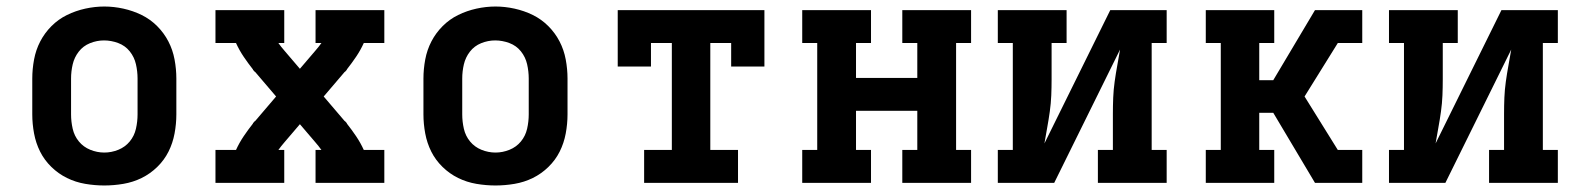

<svg xmlns="http://www.w3.org/2000/svg" viewBox="-20 -561 4840 589"><path d="M300 8Q271 8 241.5 3Q212 -2 185.5 -15Q159 -28 137.5 -49Q116 -70 103 -96Q90 -122 84.5 -151.5Q79 -181 79 -210V-320Q79 -349 84.5 -378.5Q90 -408 103.5 -434Q117 -460 138 -481Q159 -502 185.5 -515Q212 -528 241.5 -534.5Q271 -541 300 -541Q329 -541 358.5 -534.5Q388 -528 414.5 -515Q441 -502 462 -481Q483 -460 496.5 -434Q510 -408 515.5 -378.5Q521 -349 521 -320V-210Q521 -181 515.5 -151.5Q510 -122 497 -96Q484 -70 462.5 -49Q441 -28 414.5 -15Q388 -2 358.5 3Q329 8 300 8ZM300 -93Q322 -93 343 -101.5Q364 -110 378 -127Q392 -144 397 -166Q402 -188 402 -210V-320Q402 -342 397 -364Q392 -386 378 -403.5Q364 -421 342.5 -429Q321 -437 299 -437Q277 -437 256 -428.5Q235 -420 221.5 -402.5Q208 -385 203 -363.5Q198 -342 198 -320V-210Q198 -188 203 -166Q208 -144 222 -127Q236 -110 257 -101.5Q278 -93 300 -93Z M641 0V-101H704Q714 -123 727.5 -143Q741 -163 756 -182V-183Q758 -185 759.5 -187Q761 -189 763 -190L827 -265L763 -340Q761 -341 759.5 -343Q758 -345 756 -347V-348Q741 -367 727.5 -387Q714 -407 704 -429H641V-530H852V-429H834Q838 -423 843 -417Q848 -411 853 -405L900 -350L947 -405Q952 -411 957 -417Q962 -423 966 -429H948V-530H1159V-429H1096Q1086 -407 1072.5 -387Q1059 -367 1044 -348V-347Q1042 -345 1040.5 -343Q1039 -341 1037 -340L973 -265L1037 -190Q1039 -189 1040.5 -187Q1042 -185 1044 -183V-182Q1059 -163 1072.5 -143Q1086 -123 1096 -101H1159V0H948V-101H966Q962 -107 957 -113Q952 -119 947 -125L900 -180L853 -125Q848 -119 843 -113Q838 -107 834 -101H852V0Z M1500 8Q1471 8 1441.5 3Q1412 -2 1385.5 -15Q1359 -28 1337.5 -49Q1316 -70 1303 -96Q1290 -122 1284.5 -151.5Q1279 -181 1279 -210V-320Q1279 -349 1284.5 -378.5Q1290 -408 1303.5 -434Q1317 -460 1338 -481Q1359 -502 1385.5 -515Q1412 -528 1441.5 -534.5Q1471 -541 1500 -541Q1529 -541 1558.5 -534.5Q1588 -528 1614.5 -515Q1641 -502 1662 -481Q1683 -460 1696.5 -434Q1710 -408 1715.5 -378.5Q1721 -349 1721 -320V-210Q1721 -181 1715.5 -151.5Q1710 -122 1697 -96Q1684 -70 1662.5 -49Q1641 -28 1614.5 -15Q1588 -2 1558.5 3Q1529 8 1500 8ZM1500 -93Q1522 -93 1543 -101.5Q1564 -110 1578 -127Q1592 -144 1597 -166Q1602 -188 1602 -210V-320Q1602 -342 1597 -364Q1592 -386 1578 -403.5Q1564 -421 1542.5 -429Q1521 -437 1499 -437Q1477 -437 1456 -428.5Q1435 -420 1421.5 -402.5Q1408 -385 1403 -363.5Q1398 -342 1398 -320V-210Q1398 -188 1403 -166Q1408 -144 1422 -127Q1436 -110 1457 -101.5Q1478 -93 1500 -93Z M1956 0V-101H2041V-429H1977V-357H1875V-530H2325V-357H2223V-429H2159V-101H2244V0Z M2441 0V-101H2487V-429H2441V-530H2652V-429H2606V-322H2794V-429H2748V-530H2959V-429H2913V-101H2959V0H2748V-101H2794V-221H2606V-101H2652V0Z M3041 0V-101H3087V-429H3041V-530H3252V-429H3206V-318Q3206 -293 3205 -268.5Q3204 -244 3200.5 -219Q3197 -194 3192.5 -169.5Q3188 -145 3184 -121L3386 -530H3559V-429H3513V-101H3559V0H3348V-101H3394V-212Q3394 -237 3395 -261.5Q3396 -286 3399.5 -311Q3403 -336 3407.5 -360.5Q3412 -385 3416 -409L3214 0Z M3679 0V-101H3725V-429H3679V-530H3889V-429H3843V-315H3886L4014 -530H4159V-429H4084L3982 -265L4084 -101H4159V0H4014L3886 -215H3843V-101H3889V0Z M4241 0V-101H4287V-429H4241V-530H4452V-429H4406V-318Q4406 -293 4405 -268.5Q4404 -244 4400.5 -219Q4397 -194 4392.5 -169.5Q4388 -145 4384 -121L4586 -530H4759V-429H4713V-101H4759V0H4548V-101H4594V-212Q4594 -237 4595 -261.5Q4596 -286 4599.5 -311Q4603 -336 4607.5 -360.5Q4612 -385 4616 -409L4414 0Z"/></svg>

Font: Iosevka Curly Slab Extended
Style: Bold
Weight: 700
Width: 7
Monospace: yes
Designer: Belleve Invis
Foundry: Belleve Invis
Version: Version 11.1.0; ttfautohint (v1.8.3)